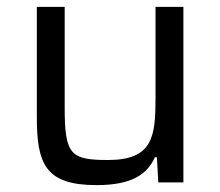

<svg xmlns="http://www.w3.org/2000/svg" viewBox="-20 -530 639 558"><path d="M261 8C365 8 409 -25 430 -73H436L440 0H513V-510H432V-247C432 -134 425 -65 294 -65C184 -65 168 -81 168 -219V-510H87V-191C87 -54 111 8 261 8Z"/></svg>

Font: Saira UNSAM
Style: Regular
Weight: 400
Designer: Hector Gatti with collaboration of the Omnibus-Type team
Foundry: Omnibus-Type
Version: Version 0.072;PS 000.072;hotconv 1.0.88;makeotf.lib2.5.64775